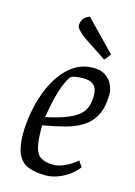

<svg xmlns="http://www.w3.org/2000/svg" viewBox="-114 -792 608 862"><g transform="rotate(15 190.0 -361.0)"><path d="M186 9Q136 9 103.5 -4.5Q71 -18 55.5 -52Q40 -86 40 -147Q40 -191 48.5 -241Q57 -291 74.5 -339Q92 -387 119.5 -426.5Q147 -466 184.5 -489.5Q222 -513 270 -513Q305 -513 327 -497.5Q349 -482 359 -460Q369 -438 369 -418Q369 -359 350.5 -321.5Q332 -284 298 -261.5Q264 -239 217 -226.5Q170 -214 113 -204V-195Q113 -137 120.5 -104.5Q128 -72 149 -59Q170 -46 208 -46Q231 -46 260.5 -59.5Q290 -73 315 -95L333 -68Q317 -46 292.5 -28.5Q268 -11 240.5 -1Q213 9 186 9ZM116 -243Q181 -257 218.5 -273Q256 -289 274 -307.5Q292 -326 297.5 -348.5Q303 -371 303 -397Q303 -408 299 -421.5Q295 -435 281 -445.5Q267 -456 236 -456Q214 -456 197.5 -452.5Q181 -449 176 -441Q159 -414 147 -378Q135 -342 128 -306.5Q121 -271 116 -243ZM306 -561 203 -629Q196 -634 185 -643Q174 -652 165 -662Q156 -672 156 -681Q156 -692 162.5 -706.5Q169 -721 194 -731L330 -591Z"/></g></svg>

Font: Faustina Light
Style: Italic
Weight: 300
Italic angle: -8°
Designer: Alfonso Garcia
Foundry: http://www.omnibus-type.com
Version: Version 1.200